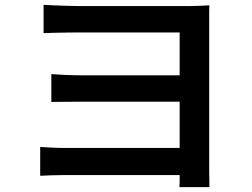

<svg xmlns="http://www.w3.org/2000/svg" viewBox="-20 -739 1040 793"><path d="M160 -719Q175 -718 201 -717Q227 -716 255 -715Q283 -714 303 -714Q327 -714 362.5 -714Q398 -714 441 -714Q484 -714 529.5 -714Q575 -714 619 -714Q663 -714 700 -714Q737 -714 762 -714Q784 -714 807 -715Q830 -716 845 -717Q844 -705 844 -683.5Q844 -662 844 -641Q844 -630 844 -588Q844 -546 844 -486Q844 -426 844 -358.5Q844 -291 844 -227Q844 -163 844 -112.5Q844 -62 844 -37Q844 -21 844.5 -1Q845 19 845 34H721Q722 24 722 10Q722 -4 722 -19.5Q722 -35 722 -47Q722 -79 722 -129.5Q722 -180 722 -239.5Q722 -299 722 -359Q722 -419 722 -471.5Q722 -524 722 -559.5Q722 -595 722 -605Q711 -605 682 -605Q653 -605 614 -605Q575 -605 530.5 -605Q486 -605 442.5 -605Q399 -605 363 -605Q327 -605 303 -605Q283 -605 254.5 -604.5Q226 -604 200 -603.5Q174 -603 160 -602ZM192 -433Q215 -431 249 -429.5Q283 -428 317 -428Q333 -428 370.5 -428Q408 -428 457.5 -428Q507 -428 559.5 -428Q612 -428 659.5 -428Q707 -428 739.5 -428Q772 -428 780 -428V-319Q772 -319 739 -319Q706 -319 659 -319Q612 -319 559.5 -319Q507 -319 458 -319Q409 -319 371.5 -319Q334 -319 318 -319Q284 -319 248 -318.5Q212 -318 192 -318ZM146 -132Q162 -131 189 -129.5Q216 -128 249 -128Q267 -128 309.5 -128Q352 -128 407.5 -128Q463 -128 522.5 -128Q582 -128 636 -128Q690 -128 729 -128Q768 -128 781 -128V-16Q764 -16 724 -16Q684 -16 630 -16Q576 -16 517.5 -16Q459 -16 404.5 -16Q350 -16 308.5 -16Q267 -16 248 -16Q221 -16 191.5 -15Q162 -14 146 -13Z"/></svg>

Font: Noto Sans SC SemiBold
Style: Regular
Weight: 600
Designer: Ryoko NISHIZUKA 西塚涼子 (kana, bopomofo & ideographs); Paul D. Hunt (Latin, Greek & Cyrillic); Sandoll Communications 산돌커뮤니
Foundry: Adobe
Version: Version 2.004-H2;hotconv 1.0.118;makeotfexe 2.5.65603